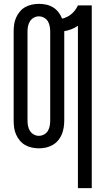

<svg xmlns="http://www.w3.org/2000/svg" viewBox="-20 -763 540 998"><path d="M385 215V-629Q369 -618 351 -611Q333 -604 314 -601V-137Q314 -118 311 -99.5Q308 -81 301 -64Q294 -47 281.5 -32.5Q269 -18 253 -9Q237 0 219 4Q201 8 182 8Q164 8 145.5 4Q127 0 111 -9Q95 -18 83 -32.5Q71 -47 63.5 -64Q56 -81 53.5 -99.5Q51 -118 51 -137V-599Q51 -617 53.5 -635.5Q56 -654 63.5 -671Q71 -688 83 -702.5Q95 -717 111 -726Q127 -735 145.5 -739Q164 -743 182 -743Q201 -743 220 -739Q239 -735 255.5 -725Q272 -715 284 -699.5Q296 -684 303 -666Q316 -669 329 -675.5Q342 -682 352.5 -691Q363 -700 371 -711Q379 -722 385 -735H457V215ZM182 -57Q196 -57 209 -64Q222 -71 229 -83Q236 -95 238.5 -109Q241 -123 241 -137V-599Q241 -612 238.5 -626Q236 -640 229 -652Q222 -664 209 -671Q196 -678 182 -678Q168 -678 155.5 -671Q143 -664 135.5 -652Q128 -640 125.5 -626Q123 -612 123 -599V-137Q123 -123 125.5 -109Q128 -95 135.5 -83Q143 -71 155.5 -64Q168 -57 182 -57Z"/></svg>

Font: Moesevka
Style: Regular
Weight: 400
Monospace: yes
Designer: Belleve Invis
Foundry: Belleve Invis
Version: Version 32.5.0; ttfautohint (v1.8.4)